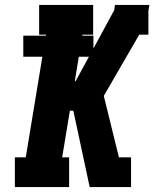

<svg xmlns="http://www.w3.org/2000/svg" viewBox="-20 -755 640 775"><path d="M40 0V-120H84L151 -526H74V-611H165L166 -615H138V-735H356V-615H313L312 -611H357V-559L441 -714L444 -735H583L579 -711V-615H542L399 -368L460 -120H509V0H342L276 -308H262L231 -120H259V0ZM285 -427 339 -526H298L282 -427Z"/></svg>

Font: Iosevka Slab Heavy Extended
Style: Italic
Weight: 900
Width: 7
Italic angle: -9°
Monospace: yes
Designer: Belleve Invis
Foundry: Belleve Invis
Version: Version 11.1.0; ttfautohint (v1.8.3)